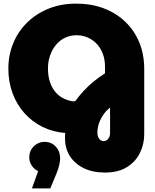

<svg xmlns="http://www.w3.org/2000/svg" viewBox="-20 -733 853 1057"><path d="M558 217Q490 217 440.5 192.5Q391 168 364.5 126Q338 84 338 30Q338 23 338 15.5Q338 8 339 -1Q272 -6 215 -34Q158 -62 115.5 -109Q73 -156 49.5 -219Q26 -282 26 -355Q26 -429 52.5 -494Q79 -559 128.5 -608Q178 -657 246.5 -685Q315 -713 399 -713Q483 -713 551.5 -687Q620 -661 670 -613Q720 -565 747 -499Q774 -433 774 -353V6Q774 61 750 109.5Q726 158 678 187.5Q630 217 558 217ZM550 44Q565 44 575.5 31.5Q586 19 586 -2V-141Q566 -125 552.5 -106.5Q539 -88 531 -70Q523 -52 519.5 -34.5Q516 -17 516 -2Q516 13 521 23Q526 33 533.5 38.5Q541 44 550 44ZM381 -175Q385 -175 388.5 -175.5Q392 -176 395 -177Q415 -205 441 -233Q467 -261 497 -285.5Q527 -310 558 -329V-367Q558 -404 546.5 -435.5Q535 -467 514 -490Q493 -513 464 -526Q435 -539 401 -539Q367 -539 338.5 -525.5Q310 -512 289 -487Q268 -462 256 -428.5Q244 -395 244 -356Q244 -318 253.5 -286.5Q263 -255 281 -231.5Q299 -208 324.5 -194Q350 -180 381 -175ZM156 304 190 209Q168 199 154.5 178Q141 157 141 135Q141 97 166 72.5Q191 48 224 48Q263 48 287 74Q311 100 311 137Q311 174 291 222L257 304Z"/></svg>

Font: MuseoModerno Thin Black
Style: Regular
Weight: 900
Version: Version 1.002